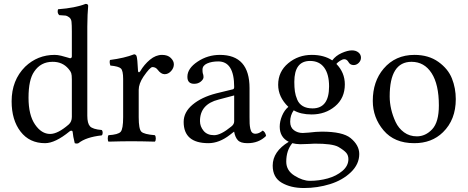

<svg xmlns="http://www.w3.org/2000/svg" viewBox="-20 -718 2378 976"><path d="M345.2 -124V-314Q345.2 -336.9 342 -346.4Q338.9 -356 328.1 -368.2Q297.4 -404.3 247.1 -403.8Q187 -403.8 153.8 -354Q125 -313 125 -221.2Q125 -133.3 158 -85.2Q190.9 -37.1 234.9 -37.1Q273.9 -37.1 329.1 -85Q345.2 -99.1 345.2 -124ZM334 -50.3Q260.7 9.8 209 9.8Q129.9 9.8 84.5 -49.1Q39.1 -107.9 39.1 -203.1Q39.1 -310.1 107.9 -378.9Q170.9 -439 257.8 -439Q272.9 -439 291 -434.6Q309.1 -430.2 322 -426Q335 -421.9 335.9 -421.9Q344.7 -421.9 345.2 -431.2V-559.1Q345.2 -591.3 343.5 -607.2Q341.8 -623 330.8 -630.6Q319.8 -638.2 314 -638.7Q308.1 -639.2 280.8 -641.1Q269.5 -652.3 274.9 -670.9Q363.8 -677.7 415 -698.2Q428.2 -698.2 428.2 -688Q424.3 -647.9 423.8 -583V-129.9Q423.8 -90.8 437.5 -75.9Q451.2 -61 497.1 -57.1Q502 -52.2 502 -43.2Q502 -34.2 497.1 -29.8Q417 -21 378.9 9.8Q370.1 13.7 359.9 9.8Q351.1 -25.4 349.1 -48.8Q348.1 -53.7 343 -53.7Q337.9 -53.7 334 -50.3Z M681.6 -357.9Q681.6 -353 684.8 -351.1Q688 -349.1 692.9 -356Q712.9 -390.1 742.4 -414.6Q772 -439 803.7 -439Q832.5 -439 848.1 -423.6Q863.8 -408.2 863.8 -391.1Q863.8 -372.1 849.4 -356.4Q835 -340.8 816.9 -340.8Q798.3 -340.8 780.8 -364.3Q771 -377 754.9 -377Q742.7 -377 709 -328.1Q685.1 -292 685.1 -261.2V-122.1Q685.1 -62 698.5 -48.6Q711.9 -35.2 767.1 -30.8Q772 -25.9 772 -13.9Q772 -2 767.1 2Q697.3 0 646 0Q602.1 0 531.7 2Q527.8 -2 527.8 -13.9Q527.8 -25.9 531.7 -30.8Q580.6 -33.7 593.3 -47.9Q606 -62 606 -122.1V-316.9Q606 -358.9 594.5 -369.9Q583 -380.9 541 -384.8Q535.2 -401.9 539.1 -413.1Q613.3 -422.9 661.6 -441.9Q669.4 -441.9 673.8 -434.1Q678.7 -421.9 681.6 -357.9Z M1170.4 -232.9 1091.3 -211.9Q996.1 -188 996.6 -102.1Q996.6 -75.2 1014.9 -53Q1033.2 -30.8 1068.4 -30.8Q1102.5 -30.8 1156.2 -75.2Q1170.4 -86.4 1170.4 -101.1ZM1170.4 -47.9H1168.5L1148.4 -32.2Q1094.2 9.8 1039.6 9.8Q913.6 9.8 913.6 -98.1Q913.6 -147.9 959 -186Q1004.4 -224.1 1078.6 -243.2L1164.6 -264.2Q1170.4 -266.1 1170.4 -275.9Q1170.4 -405.8 1089.4 -405.8Q1056.2 -405.8 1032.7 -395.3Q1009.3 -384.8 1009.3 -363.8Q1009.3 -349.6 1011.2 -344.2Q1014.2 -338.4 1014.6 -326.2Q1014.6 -314.9 1001 -303.5Q987.3 -292 967.3 -292Q932.1 -292 932.6 -328.1Q932.6 -370.1 984.1 -404.5Q1035.6 -439 1097.7 -439Q1248.5 -439 1248.5 -270V-123Q1248.5 -102.1 1249 -90.1Q1249.5 -78.1 1252.4 -64Q1255.4 -49.8 1262 -43.9Q1268.6 -38.1 1278.3 -38.1Q1296.4 -38.1 1315.4 -54.2Q1329.6 -46.4 1332.5 -26.9Q1294.4 10.3 1237.3 9.8Q1203.1 9.8 1189.2 -5.1Q1175.3 -20 1170.4 -47.9Z M1652.8 -278.8Q1652.8 -340.8 1627.9 -374.5Q1603 -408.2 1556.2 -408.2Q1476.1 -408.2 1476.1 -301.8Q1476.1 -273.9 1479 -253.4Q1481.9 -232.9 1491 -211.4Q1500 -189.9 1519.5 -178.5Q1539.1 -167 1568.8 -167Q1652.8 -167 1652.8 -278.8ZM1465.8 9.8Q1435.1 46.9 1435.1 104Q1435.1 148.9 1477.1 175Q1519 201.2 1555.2 201.2Q1602.1 201.2 1646 189Q1689.9 176.8 1720.5 150.9Q1751 125 1751 90.8Q1751 71.8 1740 58.8Q1729 45.9 1700.2 28.8Q1669.4 11.7 1579.1 12.2Q1574.2 12.2 1549.1 13.7Q1523.9 15.1 1505.9 15.1Q1483.9 14.6 1465.8 9.8ZM1777.8 -387.2Q1758.8 -387.2 1750 -404.8Q1742.2 -417 1730 -417Q1721.2 -417 1708.5 -408.9Q1695.8 -400.9 1689.9 -393.1Q1732.9 -349.1 1732.9 -289.1Q1732.9 -219.2 1683.3 -177.7Q1633.8 -136.2 1564 -136.2Q1508.8 -136.2 1473.1 -157.2Q1455.1 -132.3 1455.1 -99.1Q1455.1 -70.3 1474.1 -56.2Q1493.2 -42 1519 -42L1548.8 -43.9Q1588.9 -48.8 1616.2 -48.8Q1722.2 -48.8 1762.2 -16.1Q1806.2 20 1806.2 64.9Q1806.2 116.7 1763.7 157.5Q1721.2 198.2 1657.5 218Q1593.8 237.8 1524.9 237.8Q1458 237.8 1412.1 210.9Q1366.2 184.1 1366.2 124Q1366.2 52.2 1447.8 2.9Q1401.9 -20 1401.9 -74.2Q1401.9 -101.1 1413.8 -129.6Q1425.8 -158.2 1445.8 -174.8Q1394 -224.6 1394 -287.1Q1394 -354 1445.1 -396.5Q1496.1 -439 1564.9 -439Q1627 -439 1668.9 -411.1Q1687 -435.1 1717 -448.5Q1747.1 -461.9 1769 -461.9Q1789.1 -461.9 1802 -451.4Q1814.9 -440.9 1814.9 -424.8Q1814.9 -409.7 1803.5 -398.4Q1792 -387.2 1777.8 -387.2Z M1875 -205.1Q1875 -304.2 1930.2 -369.1Q1989.7 -439 2086.9 -439Q2158.7 -439 2208.3 -403.6Q2257.8 -368.2 2277.3 -319.1Q2296.9 -270 2296.9 -213.9Q2296.9 -109.4 2231.9 -45.9Q2174.8 10.3 2085 9.8Q1984.9 9.8 1929.9 -55.2Q1875 -120.1 1875 -205.1ZM2071.8 -403.8Q1960.9 -403.8 1960.9 -228Q1960.9 -195.8 1968.5 -162.8Q1976.1 -129.9 1991 -97.9Q2005.9 -65.9 2033.9 -45.4Q2062 -24.9 2099.1 -24.9Q2143.1 -24.9 2177 -61Q2210.9 -97.2 2210.9 -182.1Q2210.9 -289.1 2173.8 -346.4Q2136.7 -403.8 2071.8 -403.8Z"/></svg>

Font: Linux Libertine
Style: Regular
Weight: 400
Designer: Philipp H. Poll
Foundry: Philipp H. Poll
Version: Version 5.3.0 ; ttfautohint (v0.9)